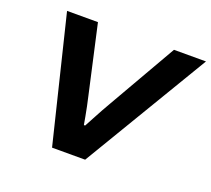

<svg xmlns="http://www.w3.org/2000/svg" viewBox="-118 -837 1084 987"><g transform="rotate(20 424.5 -343.5)"><path d="M257 0 89 -687H258L341 -316Q347 -290 353 -261.5Q359 -233 363.5 -207.5Q368 -182 371 -165H378Q389 -185 403.5 -212.5Q418 -240 433.5 -268Q449 -296 462 -318L674 -687H849L438 0Z"/></g></svg>

Font: Archivo SemiExpanded
Style: Bold Italic
Weight: 700
Width: 6
Italic angle: -10°
Designer: Hector Gatti
Foundry: Omnibus-Type
Version: Version 2.001